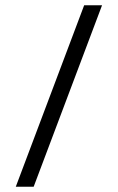

<svg xmlns="http://www.w3.org/2000/svg" viewBox="-20 -664 448 730"><path d="M108 46H40L300 -644H368Z"/></svg>

Font: Bigshot One
Style: Regular
Weight: 400
Designer: Gesine Todt
Foundry: Gesine Todt
Version: Version 1.001